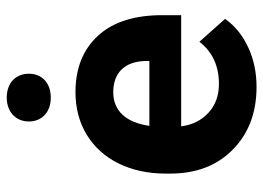

<svg xmlns="http://www.w3.org/2000/svg" viewBox="-128 -658 796 581"><g transform="rotate(-90 270.5 -368.0)"><path d="M265.1 -746.1C221.7 -746.1 192.9 -718.3 192.9 -679.2C192.9 -640.1 220.7 -612.8 265.1 -612.8C310.1 -612.8 337.4 -640.1 337.4 -679.2C337.4 -718.3 310.1 -746.1 265.1 -746.1ZM297.4 9.8C341.3 9.8 381.3 1.5 417.5 -15.6C453.6 -32.2 482.4 -55.7 503.4 -85.4L434.1 -163.1C403.3 -123.5 360.8 -104 306.6 -104C271.5 -104 242.7 -114.3 219.7 -135.3C196.8 -156.2 182.6 -183.6 178.2 -218.3H514.6V-275.9C514.6 -359.4 494.1 -424.3 452.6 -469.7C411.1 -515.1 354 -538.1 281.7 -538.1C233.4 -538.1 190.9 -526.9 153.3 -504.4C115.7 -481.4 86.4 -449.2 65.9 -407.7C45.4 -365.7 35.2 -318.4 35.2 -265.1V-251.5C35.2 -172.4 59.6 -108.9 108.4 -61.5C156.7 -14.2 219.7 9.8 297.4 9.8ZM281.2 -423.8C341.3 -423.8 374.5 -388.2 376 -325.7V-314.5H179.7C189.5 -384.8 225.1 -423.8 281.2 -423.8Z"/></g></svg>

Font: Roboto
Style: Bold
Weight: 700
Designer: Google
Version: Version 2.137; 2017